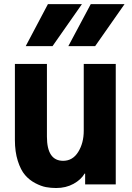

<svg xmlns="http://www.w3.org/2000/svg" viewBox="-20 -900 645 937"><path d="M52.7 -216.8V-587.9H209V-233.4Q209 -115.2 288.1 -115.2Q335 -115.2 361.8 -158.7Q388.7 -202.1 388.7 -261.7V-587.9H544.9V0H395.5V-52.7H392.6Q376 -23.4 338.9 -2.9Q301.8 17.6 253.9 17.6Q228.5 17.6 204.6 13.2Q180.7 8.8 151.9 -6.3Q123 -21.5 102.1 -45.9Q81.1 -70.3 66.9 -114.7Q52.7 -159.2 52.7 -216.8ZM313.5 -674.8 422.9 -879.9H587.9L444.3 -674.8ZM105.5 -674.8 213.9 -879.9H379.9L236.3 -674.8Z"/></svg>

Font: Gothic A1 Black
Style: Regular
Weight: 900
Version: Version 2.50